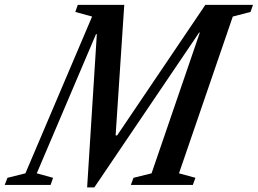

<svg xmlns="http://www.w3.org/2000/svg" viewBox="-102 -782 1090 812"><path d="M266.5 10.5 307.5 -637.5H304L53.5 -49L122.5 -30L112 0H-82L-70.5 -30L5.5 -49L287.5 -712L216.5 -731.5L227 -761.5H423.5L387 -209.5H393.5L766.5 -761.5H968L957.5 -731.5L882.5 -712L655 -49L724.5 -30L713.5 0H451.5L462.5 -30L539 -49L743 -644H740L297 10.5Z"/></svg>

Font: Libre Caslon Condensed SemiBold Italic
Style: Regular
Weight: 600
Italic angle: -22.583°
Designer: Pablo Impallari, Rodrigo Fuenzalida, Katja Schimmel, Ertekin Erdin
Foundry: Pablo Impallari, Rodrigo Fuenzalida
Version: Version 2.000; ttfautohint (v1.8.4.7-5d5b);gftools[0.9.33]